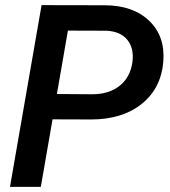

<svg xmlns="http://www.w3.org/2000/svg" viewBox="-20 -731 665 751"><path d="M185.5 -264.2 139.6 0H19L142.6 -710.9L388.7 -710.4Q500 -710.4 563.5 -649.7Q627 -588.9 618.7 -488.8Q609.9 -385.3 534.2 -324.5Q458.5 -263.7 335.9 -263.7ZM202.6 -363.3 340.8 -362.3Q406.2 -362.3 448 -395.5Q489.7 -428.7 498 -488.3Q504.9 -542.5 477.8 -575.4Q450.7 -608.4 396 -610.8L245.6 -611.3Z"/></svg>

Font: Roboto Medium
Style: Italic
Weight: 500
Italic angle: -12°
Designer: Google
Version: Version 2.134; 2016